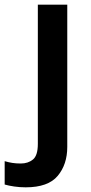

<svg xmlns="http://www.w3.org/2000/svg" viewBox="-81 -562 388 822"><path d="M29 240Q4 240 -20 236.5Q-44 233 -61 228V128Q-44 133 -28 135.5Q-12 138 8 138Q39 138 60 121Q81 104 81 54V-542H207V67Q207 142 166 191Q125 240 29 240Z"/></svg>

Font: Noto Sans Kannada SemiBold
Style: Regular
Weight: 600
Designer: Jelle Bosma - Monotype Design Team
Foundry: Monotype Imaging Inc.
Version: Version 2.005; ttfautohint (v1.8.4.7-5d5b)